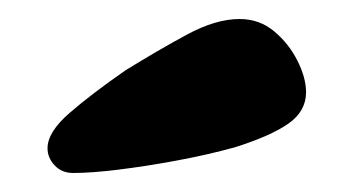

<svg xmlns="http://www.w3.org/2000/svg" viewBox="-20 -825 372 202"><path d="M30 -669Q30 -686 53 -706Q76 -726 112 -751Q146 -772 176.5 -788.5Q207 -805 232 -805Q253 -805 268.5 -792Q284 -779 293 -761Q302 -743 302 -728Q302 -708 283.5 -695Q265 -682 227 -670Q198 -662 165.5 -656Q133 -650 104.5 -646.5Q76 -643 57 -643Q45 -643 37.5 -651Q30 -659 30 -669Z"/></svg>

Font: DynaPuff Medium
Style: Regular
Weight: 500
Version: Version 2.000